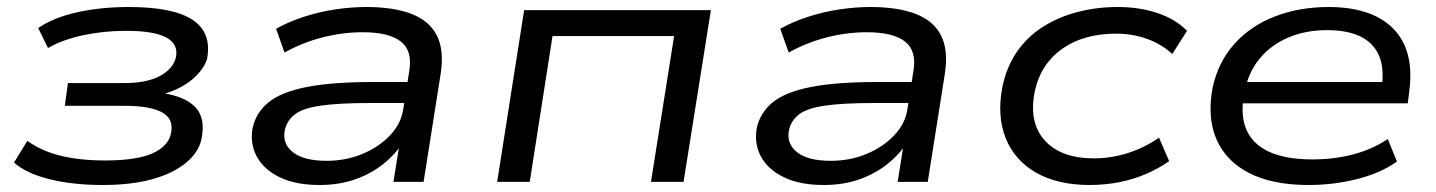

<svg xmlns="http://www.w3.org/2000/svg" viewBox="-20 -519 4100 548"><path d="M273 9Q188 9 121.5 -7.5Q55 -24 20 -55L58 -117Q98 -88 153 -74.5Q208 -61 280 -61Q369 -61 414.5 -81Q460 -101 468 -138Q477 -179 443 -198Q409 -217 336 -217H165L174 -282H338Q398 -282 436 -302Q474 -322 482 -355Q490 -393 454.5 -412Q419 -431 341 -431Q276 -431 217.5 -418.5Q159 -406 117 -382L89 -439Q133 -469 200.5 -484Q268 -499 348 -499Q474 -499 529.5 -462.5Q585 -426 571 -351Q566 -333 549.5 -313Q533 -293 507.5 -277Q482 -261 448 -251L447 -253Q512 -242 539.5 -211Q567 -180 555 -122Q547 -84 510.5 -54Q474 -24 414.5 -7.5Q355 9 273 9Z M892 9Q824 9 778.5 -13Q733 -35 713 -72Q693 -109 701 -154Q711 -198 746.5 -227Q782 -256 854.5 -270.5Q927 -285 1049 -285H1161L1152 -225H1037Q947 -225 895.5 -217.5Q844 -210 821.5 -192.5Q799 -175 793 -148Q785 -109 816 -84.5Q847 -60 912 -60Q967 -60 1014 -79.5Q1061 -99 1093 -132.5Q1125 -166 1131 -208L1148 -316Q1158 -374 1124 -400.5Q1090 -427 1015 -427Q959 -427 901.5 -412.5Q844 -398 792 -369L768 -437Q804 -457 847 -471Q890 -485 936 -492Q982 -499 1025 -499Q1103 -499 1154 -479.5Q1205 -460 1226.5 -418.5Q1248 -377 1238 -310L1189 0H1103L1121 -113L1131 -114Q1109 -79 1074 -51Q1039 -23 993.5 -7Q948 9 892 9Z M1399 0 1476 -490H2009L1931 0H1838L1904 -416H1557L1492 0Z M2331 9Q2263 9 2217.5 -13Q2172 -35 2152 -72Q2132 -109 2140 -154Q2150 -198 2185.5 -227Q2221 -256 2293.5 -270.5Q2366 -285 2488 -285H2600L2591 -225H2476Q2386 -225 2334.5 -217.5Q2283 -210 2260.5 -192.5Q2238 -175 2232 -148Q2224 -109 2255 -84.5Q2286 -60 2351 -60Q2406 -60 2453 -79.5Q2500 -99 2532 -132.5Q2564 -166 2570 -208L2587 -316Q2597 -374 2563 -400.5Q2529 -427 2454 -427Q2398 -427 2340.5 -412.5Q2283 -398 2231 -369L2207 -437Q2243 -457 2286 -471Q2329 -485 2375 -492Q2421 -499 2464 -499Q2542 -499 2593 -479.5Q2644 -460 2665.5 -418.5Q2687 -377 2677 -310L2628 0H2542L2560 -113L2570 -114Q2548 -79 2513 -51Q2478 -23 2432.5 -7Q2387 9 2331 9Z M3090 9Q2999 9 2937.5 -26Q2876 -61 2850.5 -124.5Q2825 -188 2841 -271Q2853 -329 2883 -372Q2913 -415 2957.5 -443Q3002 -471 3056.5 -485Q3111 -499 3170 -499Q3233 -499 3284.5 -481.5Q3336 -464 3368 -431L3326 -365Q3294 -394 3252.5 -408.5Q3211 -423 3166 -423Q3122 -423 3084 -413Q3046 -403 3015 -382Q2984 -361 2963 -330Q2942 -299 2933 -256Q2916 -168 2962.5 -117.5Q3009 -67 3102 -67Q3151 -67 3198.5 -82Q3246 -97 3288 -126L3317 -59Q3287 -38 3251 -22.5Q3215 -7 3174.5 1Q3134 9 3090 9Z M3715 9Q3612 9 3545.5 -25Q3479 -59 3452 -121.5Q3425 -184 3441 -269Q3457 -342 3503 -393.5Q3549 -445 3618.5 -472Q3688 -499 3773 -499Q3854 -499 3909 -471.5Q3964 -444 3988.5 -390.5Q4013 -337 4002 -256L3998 -224H3504L3513 -285H3948L3923 -267Q3932 -323 3916 -360Q3900 -397 3862.5 -415Q3825 -433 3768 -433Q3706 -433 3656 -411.5Q3606 -390 3573.5 -349.5Q3541 -309 3531 -251L3530 -246Q3520 -187 3538.5 -146.5Q3557 -106 3604 -85Q3651 -64 3726 -64Q3787 -64 3841 -78Q3895 -92 3941 -122L3967 -58Q3923 -26 3855.5 -8.5Q3788 9 3715 9Z"/></svg>

Font: Nunito Sans 10pt Expanded
Style: Italic
Weight: 400
Width: 7
Italic angle: -9°
Designer: Vernon Adams
Foundry: Vernon Adams
Version: Version 3.101;gftools[0.9.27]